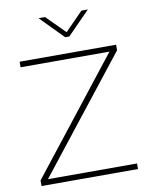

<svg xmlns="http://www.w3.org/2000/svg" viewBox="-95 -949 799 1019"><g transform="rotate(-10 304.5 -440.0)"><path d="M565 -670H45V-640H524L45 -30V0H565V-30H85L565 -640ZM184 -880 306 -756H328L450 -880H415L318 -781L219 -880Z"/></g></svg>

Font: LT Wave Alt Thin
Style: Regular
Weight: 100
Designer: Daniel Lyons
Version: Version 2.5 (Glyphs App)